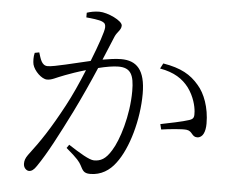

<svg xmlns="http://www.w3.org/2000/svg" viewBox="-53 -820 1107 902"><g transform="rotate(5 500.0 -369.0)"><path d="M889 -208C916 -209 927 -239 927 -276C927 -352 902 -417 869 -454C831 -499 785 -526 700 -540L687 -515C755 -503 795 -476 824 -438C854 -397 864 -353 866 -328C868 -302 866 -293 845 -286C816 -276 746 -262 711 -255L717 -230C751 -235 816 -242 837 -239C865 -235 862 -208 889 -208ZM403 7C454 7 494 -19 522 -57C578 -130 616 -269 616 -389C616 -503 574 -543 501 -543C476 -543 442 -538 414 -533L461 -646C471 -669 490 -679 490 -700C490 -723 419 -756 380 -756C356 -756 336 -751 321 -746V-724C344 -722 382 -718 397 -711C411 -705 413 -697 413 -685C413 -667 390 -600 359 -522C287 -506 191 -480 160 -480C130 -480 124 -514 115 -541L94 -537C89 -519 90 -495 93 -482C101 -452 137 -417 162 -417C186 -417 199 -428 245 -445C266 -453 302 -466 341 -477C316 -415 287 -351 261 -303C202 -193 160 -129 104 -56C92 -39 89 -28 89 -14C89 6 104 18 115 18C127 18 138 11 151 -9C195 -73 242 -164 299 -278C333 -347 368 -424 397 -492C433 -501 467 -507 492 -507C549 -507 566 -475 566 -398C566 -281 528 -163 497 -114C470 -69 446 -58 415 -58C393 -58 347 -86 293 -121L282 -105C338 -58 346 -45 354 -31C367 -7 371 7 403 7Z"/></g></svg>

Font: Source Han Serif CN Light
Style: Regular
Weight: 300
Designer: Ryoko NISHIZUKA 西塚涼子 (kana & ideographs); Frank Grießhammer (Latin, Greek & Cyrillic); Wenlong ZHANG 张文龙 (bopomofo); San
Foundry: Adobe
Version: Version 2.003;hotconv 1.1.1;makeotfexe 2.6.0